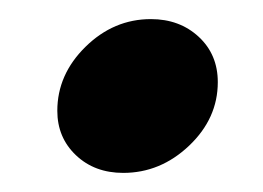

<svg xmlns="http://www.w3.org/2000/svg" viewBox="-20 -393 275 201"><path d="M40 -277Q40 -315 69.5 -344Q99 -373 138 -373Q168 -373 188 -354.5Q208 -336 208 -307Q208 -269 178 -240.5Q148 -212 109 -212Q79 -212 59.5 -230.5Q40 -249 40 -277Z"/></svg>

Font: K2D ExtraBold
Style: Italic
Weight: 800
Italic angle: -10°
Designer: Katatrad Aksorn Co.,Ltd.
Foundry: Cadson Demak Co.,Ltd.
Version: Version 1.000; ttfautohint (v1.6)